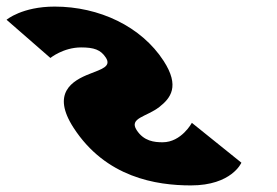

<svg xmlns="http://www.w3.org/2000/svg" viewBox="-274 -548 841 583"><path d="M-108 -528C27 -528 154.9 -468 222.9 -363C272.8 -286 244.1 -250 209.6 -223C171 -193 116.9 -190 140.9 -153C162.9 -119 194.9 -116 219.9 -116C276.9 -116 308.6 -175 308.6 -175L459 -54C459 -54 429.7 15 305.7 15C200.7 15 47.2 -9 -50.6 -160C-118.6 -265 -55.3 -303 -0.9 -324C34.1 -338 64.9 -346 47.4 -373C31.9 -397 11.3 -404 -27.7 -404C-81.7 -404 -121 -372 -121 -372L-254.1 -488C-254.1 -488 -207 -528 -108 -528Z"/></svg>

Font: Hussar
Style: BdOpOblSeven
Weight: 700
Foundry: Cannot Into Space Fonts
Version: Version 2.00